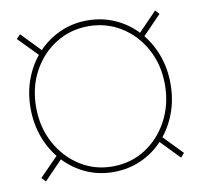

<svg xmlns="http://www.w3.org/2000/svg" viewBox="-71 -679 803 764"><g transform="rotate(-10 330.0 -297.0)"><path d="M328.6 9.8Q269 9.8 217.8 -13.4Q166.5 -36.6 127.9 -78.4Q89.4 -120.1 67.9 -176Q46.4 -231.9 46.4 -296.9Q46.4 -361.8 67.9 -417.5Q89.4 -473.1 127.9 -514.6Q166.5 -556.2 217.8 -579.3Q269 -602.5 328.6 -602.5Q388.7 -602.5 440.4 -579.3Q492.2 -556.2 530.5 -514.6Q568.8 -473.1 590.3 -417.5Q611.8 -361.8 611.8 -296.9Q611.8 -231.9 590.3 -176Q568.8 -120.1 530.5 -78.4Q492.2 -36.6 440.4 -13.4Q388.7 9.8 328.6 9.8ZM328.6 -12.7Q402.3 -12.7 461.2 -50.3Q520 -87.9 554.4 -152.3Q588.9 -216.8 589.4 -296.9Q589.4 -377.4 554.7 -441.4Q520 -505.4 460.9 -542.2Q401.9 -579.1 328.6 -579.1Q256.3 -579.1 197.3 -542.2Q138.2 -505.4 103.5 -441.4Q68.8 -377.4 68.8 -296.9Q68.8 -216.8 103.5 -152.3Q138.2 -87.9 197 -50.3Q255.9 -12.7 328.6 -12.7ZM531.7 -490.2 517.1 -506.8 602.1 -594.7 616.7 -578.1ZM602.1 0 517.1 -87.9 531.7 -104.5 616.7 -16.6ZM56.2 0 40.5 -16.6 126.5 -104.5 141.1 -87.9ZM126.5 -490.2 40.5 -578.1 56.2 -594.7 141.1 -506.8Z"/></g></svg>

Font: Inter 20pt Thin
Style: Regular
Weight: 250
Version: Version 4.001;git-66647c0bb